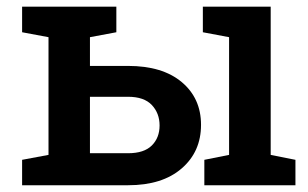

<svg xmlns="http://www.w3.org/2000/svg" viewBox="-20 -548 912 568"><path d="M246.1 -94.7H358.9Q406.2 -94.7 429.2 -117.7Q452.1 -140.6 452.1 -176.8Q452.1 -212.9 429.2 -237.3Q406.2 -261.7 358.9 -261.7H246.1ZM584.5 0V-75.2L657.7 -89.8V-438L580.1 -452.6V-528.3H780.8V-89.8L854 -75.2V0ZM358.9 -353Q460.4 -353 517.6 -305.2Q574.7 -257.3 574.7 -178.7Q574.7 -99.1 517.3 -49.6Q460 0 358.9 0H45.4V-75.2L123.5 -89.8V-438L45.4 -452.6V-528.3H324.2V-452.6L246.1 -438V-353Z"/></svg>

Font: Roboto Slab LO Medium
Style: Regular
Weight: 500
Designer: Google
Version: Version 2.000